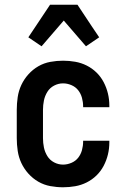

<svg xmlns="http://www.w3.org/2000/svg" viewBox="-20 -785 540 813"><path d="M247 8Q220 8 193 3Q166 -2 142.5 -15.5Q119 -29 100.5 -49.5Q82 -70 70.5 -94.5Q59 -119 55 -146Q51 -173 51 -200V-320Q51 -347 55 -374Q59 -401 70.5 -425.5Q82 -450 100.5 -470.5Q119 -491 142.5 -504.5Q166 -518 193 -523Q220 -528 247 -528Q273 -528 298.5 -523.5Q324 -519 347 -507.5Q370 -496 388.5 -478Q407 -460 419 -437Q431 -414 437 -389Q443 -364 443 -338V-331H332V-334Q332 -353 327 -371Q322 -389 311 -403Q300 -417 282.5 -424.5Q265 -432 247 -432Q227 -432 209 -422.5Q191 -413 180.5 -396Q170 -379 166 -359.5Q162 -340 162 -320V-200Q162 -180 166 -160.5Q170 -141 180.5 -124Q191 -107 209 -97.5Q227 -88 247 -88Q265 -88 282.5 -95.5Q300 -103 311 -117Q322 -131 327 -149Q332 -167 332 -186V-189H443V-182Q443 -156 437 -131Q431 -106 419 -83Q407 -60 388.5 -42Q370 -24 347 -12.5Q324 -1 298.5 3.5Q273 8 247 8ZM156 -589 100 -627 192 -765H308L369 -673L400 -627L344 -589L250 -698Z"/></svg>

Font: Iosevka
Style: Bold
Weight: 700
Monospace: yes
Designer: Belleve Invis
Foundry: Belleve Invis
Version: Version 32.5.0; ttfautohint (v1.8.4)